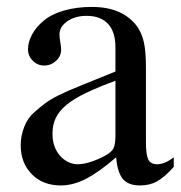

<svg xmlns="http://www.w3.org/2000/svg" viewBox="-20 -536 535 566"><path d="M410.2 -117.2Q410.2 -80.1 417 -65.9Q423.8 -51.8 443.4 -51.8Q465.8 -51.8 492.2 -72.3V-43.9Q463.9 -12.7 442.4 -1Q420.9 10.7 392.6 10.7Q358.4 10.7 342.3 -8.3Q326.2 -27.3 322.3 -72.3Q271.5 -28.3 233.4 -8.8Q195.3 10.7 159.2 10.7Q106.4 10.7 73.7 -22.5Q41 -55.7 41 -108.4Q41 -134.8 51.3 -161.6Q61.5 -188.5 81.1 -205.1Q98.6 -220.7 113.8 -231.9Q128.9 -243.2 153.3 -255.4Q177.7 -267.6 216.8 -283.2Q255.9 -298.8 320.3 -325.2V-396.5Q320.3 -442.4 298.3 -465.8Q276.4 -489.3 235.4 -489.3Q201.2 -489.3 178.2 -473.1Q155.3 -457 155.3 -434.6Q155.3 -425.8 157.7 -412.1Q160.2 -398.4 160.2 -389.6Q160.2 -370.1 145 -356.4Q129.9 -342.8 110.4 -342.8Q90.8 -342.8 76.7 -356.9Q62.5 -371.1 62.5 -390.6Q62.5 -412.1 74.7 -434.6Q86.9 -457 108.4 -474.6Q130.9 -494.1 168.5 -504.9Q206.1 -515.6 250 -515.6Q300.8 -515.6 335.4 -498.5Q370.1 -481.4 388.7 -451.2Q400.4 -431.6 405.3 -405.8Q410.2 -379.9 410.2 -335.9ZM320.3 -297.9Q269.5 -279.3 233.9 -262.2Q198.2 -245.1 176.3 -227.1Q154.3 -209 144.5 -188.5Q134.8 -168 134.8 -143.6V-138.7Q134.8 -121.1 140.6 -105Q146.5 -88.9 156.7 -77.1Q167 -65.4 180.7 -58.6Q194.3 -51.8 209 -51.8Q226.6 -51.8 248.5 -59.1Q270.5 -66.4 290 -77.1Q309.6 -87.9 314.9 -99.6Q320.3 -111.3 320.3 -136.7Z"/></svg>

Font: BabelStone Tibetan
Style: Regular
Weight: 400
Designer: Christopher J. Fynn
Foundry: BabelStone
Version: Version 10.011 October 1, 2023